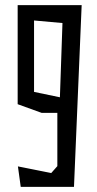

<svg xmlns="http://www.w3.org/2000/svg" viewBox="-20 -730 379 750"><path d="M49 -323V-710H299L269 0H61L50 -80L180 -54L204 -81V-289H143ZM113 -371 214 -350 224 -640 113 -650Z"/></svg>

Font: Bahiana
Style: Regular
Weight: 400
Designer: Pablo Cosgaya & Dani Raskovsky
Foundry: Pablo Cosgaya & Dani Raskovsky
Version: Version 1.005